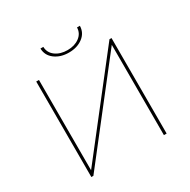

<svg xmlns="http://www.w3.org/2000/svg" viewBox="-189 -1044 1204 1219"><g transform="rotate(-30 413.0 -434.0)"><path d="M137 -700H157V-38L674 -700H689V0H669V-662L152 0H137ZM410 -755Q349 -755 307.5 -786Q266 -817 265 -868H286Q287 -825 322 -799Q357 -773 410 -773Q462 -773 497 -799Q532 -825 533 -868H554Q553 -817 512 -786Q471 -755 410 -755Z"/></g></svg>

Font: Montserrat
Style: Regular
Weight: 400
Designer: Julieta Ulanovsky
Foundry: Julieta Ulanovsky
Version: Version 8.000